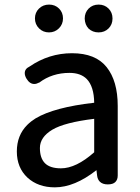

<svg xmlns="http://www.w3.org/2000/svg" viewBox="-20 -762 603 829"><path d="M98.6 4.9Q52.7 -38.1 52.7 -107.9Q52.7 -177.7 97.7 -222.7Q113.3 -238.3 133.8 -251Q213.9 -298.8 386.7 -318.4Q385.7 -388.7 354.5 -420.9Q328.1 -447.3 280.3 -447.3Q205.1 -447.3 149.4 -405.3Q149.4 -405.3 148.4 -405.3Q137.7 -399.4 127.9 -399.4Q108.4 -399.4 94.7 -421.9Q86.9 -434.6 86.9 -446.3Q86.9 -464.8 107.4 -474.6Q191.4 -532.2 291 -532.2Q392.6 -532.2 440.4 -472.2Q488.3 -412.1 488.3 -304.7V-3.9Q488.3 13.7 478 23.9Q467.8 34.2 445.3 34.2Q422.9 34.2 411.1 22.5Q401.4 12.7 399.4 -2.9L396.5 -27.3Q301.8 46.9 216.8 46.9Q144.5 46.9 98.6 4.9ZM152.3 -123Q152.3 -79.1 174.3 -57.1Q196.3 -35.2 243.2 -35.2Q308.6 -35.2 386.7 -104.5V-249Q258.8 -233.4 206.1 -202.1Q152.3 -169.9 152.3 -123ZM130.9 -682.6Q130.9 -708 148.4 -725.1Q166 -742.2 191.9 -742.2Q217.8 -742.2 234.9 -725.1Q252 -708 252 -682.6Q252 -657.2 234.4 -639.6Q216.8 -622.1 191.4 -622.1Q166 -622.1 148.4 -639.6Q130.9 -657.2 130.9 -682.6ZM362.3 -638.7Q346.7 -655.3 345.7 -681.6Q345.7 -708 362.8 -725.1Q379.9 -742.2 405.8 -742.2Q431.6 -742.2 448.7 -725.1Q465.8 -708 465.8 -682.1Q465.8 -656.2 448.7 -639.2Q431.6 -622.1 405.8 -622.1Q379.9 -622.1 362.3 -638.7Z"/></svg>

Font: TaiwanPearl
Style: Regular
Weight: 400
Version: Version 2.102